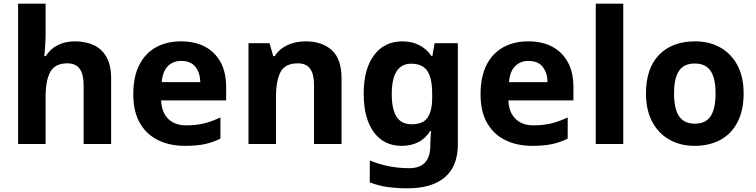

<svg xmlns="http://www.w3.org/2000/svg" viewBox="-20 -780 4093 1040"><path d="M227 -605Q227 -565 224.5 -528Q222 -491 220 -476H228Q246 -504 270 -521.5Q294 -539 323.5 -547.5Q353 -556 386 -556Q445 -556 489 -535Q533 -514 557.5 -470Q582 -426 582 -356V0H433V-319Q433 -378 411.5 -407.5Q390 -437 345 -437Q278 -437 252.5 -390.5Q227 -344 227 -257V0H78V-760H227Z M960 -556Q1036 -556 1090.5 -527Q1145 -498 1175 -443Q1205 -388 1205 -308V-236H853Q855 -173 890.5 -137Q926 -101 989 -101Q1042 -101 1085 -111.5Q1128 -122 1174 -144V-29Q1134 -9 1089.5 0.5Q1045 10 982 10Q900 10 837 -20.5Q774 -51 738 -113Q702 -175 702 -269Q702 -365 734.5 -428.5Q767 -492 825 -524Q883 -556 960 -556ZM961 -450Q918 -450 889.5 -422Q861 -394 856 -335H1065Q1064 -385 1039 -417.5Q1014 -450 961 -450Z M1636 -556Q1724 -556 1777 -508.5Q1830 -461 1830 -356V0H1681V-319Q1681 -378 1660 -407.5Q1639 -437 1593 -437Q1525 -437 1500 -390.5Q1475 -344 1475 -257V0H1326V-546H1440L1460 -476H1468Q1486 -504 1512 -521.5Q1538 -539 1570 -547.5Q1602 -556 1636 -556Z M2160 -556Q2210 -556 2250 -536Q2290 -516 2318 -476H2322L2334 -546H2460V1Q2460 79 2429.5 132Q2399 185 2338 212.5Q2277 240 2187 240Q2129 240 2079.5 233Q2030 226 1983 208V89Q2033 110 2086.5 120.5Q2140 131 2196 131Q2254 131 2282.5 100Q2311 69 2311 7V-4Q2311 -21 2312.5 -39Q2314 -57 2315 -71H2311Q2283 -28 2244 -9Q2205 10 2156 10Q2059 10 2004.5 -64.5Q1950 -139 1950 -272Q1950 -406 2006 -481Q2062 -556 2160 -556ZM2207 -435Q2155 -435 2128.5 -394Q2102 -353 2102 -270Q2102 -188 2128 -147.5Q2154 -107 2209 -107Q2238 -107 2259 -114.5Q2280 -122 2293.5 -139.5Q2307 -157 2314 -185Q2321 -213 2321 -253V-271Q2321 -330 2309 -366Q2297 -402 2272 -418.5Q2247 -435 2207 -435Z M2841 -556Q2917 -556 2971.5 -527Q3026 -498 3056 -443Q3086 -388 3086 -308V-236H2734Q2736 -173 2771.5 -137Q2807 -101 2870 -101Q2923 -101 2966 -111.5Q3009 -122 3055 -144V-29Q3015 -9 2970.5 0.5Q2926 10 2863 10Q2781 10 2718 -20.5Q2655 -51 2619 -113Q2583 -175 2583 -269Q2583 -365 2615.5 -428.5Q2648 -492 2706 -524Q2764 -556 2841 -556ZM2842 -450Q2799 -450 2770.5 -422Q2742 -394 2737 -335H2946Q2945 -385 2920 -417.5Q2895 -450 2842 -450Z M3356 0H3207V-760H3356Z M4008 -273.8Q4008 -183 3975.5 -119.5Q3943 -56 3883.3 -23Q3823.7 10 3741.6 10Q3666 10 3606.7 -23.1Q3547.4 -56.2 3513.2 -119.8Q3479 -183.4 3479 -274Q3479 -410 3550 -483Q3621 -556 3745 -556Q3822.4 -556 3881.2 -523Q3940 -490 3974 -427.3Q4008 -364.5 4008 -273.8ZM3631 -273.8Q3631 -220 3642.5 -183.5Q3654 -147 3679 -128.5Q3704 -110 3744 -110Q3784 -110 3808.5 -128.5Q3833 -147 3844.5 -183.5Q3856 -220 3856 -273.6Q3856 -328 3844.5 -364Q3833 -400 3808 -418Q3783.1 -436 3743.3 -436Q3684 -436 3657.5 -395.5Q3631 -355 3631 -273.8Z"/></svg>

Font: Noto Sans Cham
Style: Regular
Weight: 400
Designer: Monotype Design Team
Foundry: Monotype Imaging Inc.
Version: Version 2.002